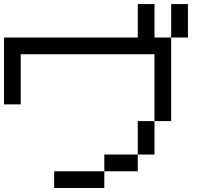

<svg xmlns="http://www.w3.org/2000/svg" viewBox="-20 -937 1040 957"><path d="M750 -916.7V-750H833.3V-333.3H750V-666.7H83.3V-416.7H0V-750H666.7V-916.7ZM666.7 -166.7V-83.3H500V-166.7ZM666.7 -333.3H750V-166.7H666.7ZM916.7 -916.7V-750H833.3V-916.7ZM250 0V-83.3H500V0Z"/></svg>

Font: Galmuri11 Regular
Style: Regular
Weight: 400
Designer: Minseo Lee (Quiple)
Version: Version 2.356;hotconv 1.1.0;makeotfexe 2.6.0 DEVELOPMENT